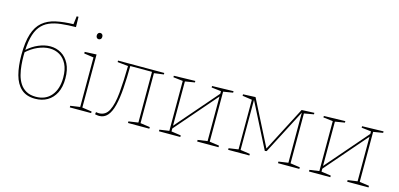

<svg xmlns="http://www.w3.org/2000/svg" viewBox="-71 -1272 3612 1737"><g transform="rotate(15 1735.0 -403.0)"><path d="M302 6Q220 6 171.5 -38Q123 -82 102 -161Q81 -240 81 -345Q81 -467 105.5 -543Q130 -619 179 -660.5Q228 -702 301 -718Q374 -734 471 -736L463 -726L474 -812H491L493 -716Q417 -715 354.5 -708Q292 -701 245 -680.5Q198 -660 166 -619.5Q134 -579 118 -511Q102 -443 102 -340Q102 -300 106 -255Q110 -210 121 -167Q132 -124 154.5 -89Q177 -54 213.5 -33.5Q250 -13 304 -13Q396 -13 448 -75.5Q500 -138 500 -244Q500 -320 475 -369.5Q450 -419 408.5 -443.5Q367 -468 315 -468Q263 -468 206 -443.5Q149 -419 96 -370L97 -392Q149 -440 206 -464Q263 -488 315 -488Q372 -488 418.5 -460.5Q465 -433 493 -378.5Q521 -324 521 -242Q521 -161 493 -106Q465 -51 416 -22.5Q367 6 302 6Z M737 -21 730 -29 827 -15V0H627V-15L724 -29L717 -21V-499L724 -491L627 -505V-520L737 -525ZM719 -663Q708 -663 701 -671Q694 -679 694 -692Q694 -706 701.5 -714Q709 -722 720 -722Q732 -722 739 -714Q746 -706 746 -692Q746 -678 738 -670.5Q730 -663 719 -663Z M902 6Q893 6 884 4.5Q875 3 864 1L867 -20Q874 -19 880.5 -18Q887 -17 894 -17Q957 -17 987 -76.5Q1017 -136 1027 -245.5Q1037 -355 1039 -504L1045 -497L939 -508V-522H1372V-508L1274 -495L1282 -502V-21L1275 -29L1372 -15V0H1172V-15L1269 -29L1262 -21V-510L1268 -503H1049L1059 -511Q1058 -387 1051 -291Q1044 -195 1027 -129Q1010 -63 979.5 -28.5Q949 6 902 6Z M1462 0V-15L1559 -29L1552 -21V-502L1558 -495L1462 -506V-520L1662 -525V-511L1564 -495L1572 -502V-74L1564 -72L1919 -482L1910 -465V-502L1916 -495L1820 -506V-520L2020 -525V-511L1922 -495L1930 -502V-21L1923 -29L2020 -15V0H1820V-15L1917 -29L1910 -21V-452L1919 -456L1564 -46L1572 -61V-21L1565 -29L1662 -15V0Z M2211 -513H2219V-21L2213 -29L2309 -15V0H2110V-15L2207 -29L2200 -21V-499L2207 -492L2110 -506V-520L2226 -525L2445 -94H2438L2659 -520L2777 -525V-511L2681 -494L2687 -501V-21L2680 -29L2777 -15V0H2577V-15L2674 -29L2667 -21V-507H2672L2450 -79L2433 -76Z M2867 0V-15L2964 -29L2957 -21V-502L2963 -495L2867 -506V-520L3067 -525V-511L2969 -495L2977 -502V-74L2969 -72L3324 -482L3315 -465V-502L3321 -495L3225 -506V-520L3425 -525V-511L3327 -495L3335 -502V-21L3328 -29L3425 -15V0H3225V-15L3322 -29L3315 -21V-452L3324 -456L2969 -46L2977 -61V-21L2970 -29L3067 -15V0Z"/></g></svg>

Font: Bitter Thin
Style: Regular
Weight: 100
Designer: Sol Matas, and Bitter project Authors
Foundry: Sol Matas
Version: Version 2.002